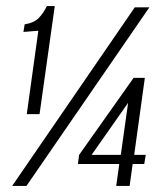

<svg xmlns="http://www.w3.org/2000/svg" viewBox="-20 -611 551 631"><path d="M68 -236 106 -510 57 -506 61 -531Q92 -536 107.5 -552Q123 -568 134 -591H160L110 -236ZM20 0 423 -587H471L67 0ZM362 0 372 -72H236L240 -102L419 -355H456L421 -102H459L454 -72H416L406 0ZM281 -102H377L401 -273Z"/></svg>

Font: Alumni Sans
Style: Italic
Weight: 400
Italic angle: -8°
Version: Version 1.016